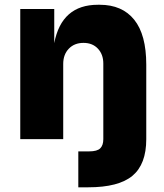

<svg xmlns="http://www.w3.org/2000/svg" viewBox="-20 -590 696 814"><path d="M248 0H65.9V-551.8H210V-407.2Q241.2 -569.8 395 -569.8H402.8Q498 -569.8 549.1 -506.3Q600.1 -442.9 600.1 -315.9V0Q600.1 106.4 541.5 155.3Q482.9 204.1 354 204.1H312V51.8H357.9Q392.1 51.8 405 38.8Q418 25.9 418 0V-320.8Q418 -359.4 395 -383.8Q372.1 -408.2 334 -408.2Q295.4 -408.2 271.7 -383.5Q248 -358.9 248 -318.8Z"/></svg>

Font: Sora ExtraBold
Style: Regular
Weight: 800
Designer: Jonathan Barnbrook, Julián Moncada
Foundry: Barnbrook Fonts
Version: Version 2.000